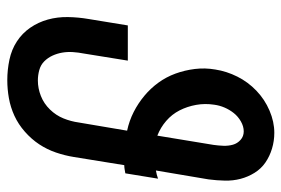

<svg xmlns="http://www.w3.org/2000/svg" viewBox="-146 -638 791 540"><g transform="rotate(90 250.0 -367.5)"><path d="M205 8Q176 8 147.5 2Q119 -4 96 -19Q73 -34 57.5 -56.5Q42 -79 34.5 -106Q27 -133 27.5 -162.5Q28 -192 33 -221L51 -331H150L130 -207Q127 -192 126 -176.5Q125 -161 127.5 -146.5Q130 -132 136 -119Q142 -106 152 -96Q162 -86 176.5 -82Q191 -78 206 -78Q228 -78 249.5 -86.5Q271 -95 287.5 -112Q304 -129 312.5 -150Q321 -171 324 -193L347 -329Q319 -335 294.5 -347.5Q270 -360 249 -377.5Q228 -395 212 -417Q196 -439 186.5 -465Q177 -491 173.5 -519.5Q170 -548 175 -577Q180 -609 195 -639Q210 -669 234.5 -692.5Q259 -716 290.5 -729.5Q322 -743 353 -743Q376 -743 397.5 -736.5Q419 -730 436.5 -718Q454 -706 465.5 -687.5Q477 -669 482.5 -648Q488 -627 487.5 -604Q487 -581 484 -558L459 -410Q465 -411 471 -412.5Q477 -414 482 -416L467 -324Q461 -323 455.5 -322Q450 -321 444 -321L421 -179Q417 -154 408.5 -129Q400 -104 385.5 -82Q371 -60 350 -41.5Q329 -23 305 -12Q281 -1 255.5 3.5Q230 8 205 8ZM361 -414 387 -572Q389 -586 389.5 -600Q390 -614 386.5 -626.5Q383 -639 373 -648Q363 -657 349 -657Q335 -657 321 -649Q307 -641 297.5 -629Q288 -617 282 -603Q276 -589 274 -574Q270 -548 274.5 -523Q279 -498 290 -476.5Q301 -455 319.5 -439Q338 -423 361 -414Z"/></g></svg>

Font: Iosevka SS04 Semibold
Style: Italic
Weight: 600
Italic angle: -9°
Monospace: yes
Designer: Belleve Invis
Foundry: Belleve Invis
Version: Version 19.0.0; ttfautohint (v1.8.4)